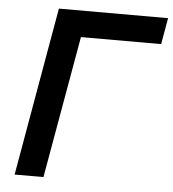

<svg xmlns="http://www.w3.org/2000/svg" viewBox="-51 -740 710 787"><g transform="rotate(5 304.5 -346.5)"><path d="M38.1 0H156.7L259.8 -585H589.8L608.9 -693.4H159.7L140.6 -585Z"/></g></svg>

Font: Cascadia Mono SemiBold
Style: Italic
Weight: 600
Italic angle: -10°
Monospace: yes
Designer: Aaron Bell
Foundry: Saja Typeworks
Version: Version 2404.023